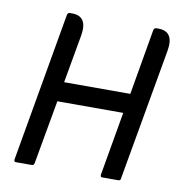

<svg xmlns="http://www.w3.org/2000/svg" viewBox="-68 -620 649 683"><g transform="rotate(10 257.0 -278.0)"><path d="M141 -239 100 -9Q99 0 90 0H33Q26 0 27 -9L121 -547Q123 -556 131 -556H138Q196 -556 184 -485L153 -310H392L433 -547Q435 -556 443 -556H450Q508 -556 496 -485L412 -9Q412 0 403 0H345Q338 0 339 -9L379 -239Z"/></g></svg>

Font: Zain
Style: Italic
Weight: 400
Italic angle: -10°
Designer: Zain,Boutros
Foundry: Mobile Telecommunications Company (Zain), 2024
Version: Version 1.51; ttfautohint (v1.8.4)